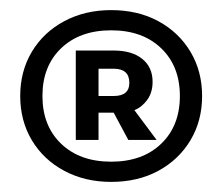

<svg xmlns="http://www.w3.org/2000/svg" viewBox="-20 -730 440 380"><path d="M200 -370Q148 -370 107 -392Q66 -414 43 -452.5Q20 -491 20 -540Q20 -589 43 -627.5Q66 -666 107 -688Q148 -710 200 -710Q253 -710 293.5 -688Q334 -666 357 -627.5Q380 -589 380 -540Q380 -491 357 -452.5Q334 -414 293.5 -392Q253 -370 200 -370ZM64 -540Q64 -481 101 -445.5Q138 -410 200 -410Q262 -410 299 -445.5Q336 -481 336 -540Q336 -599 299 -634.5Q262 -670 200 -670Q138 -670 101 -634.5Q64 -599 64 -540ZM130 -453V-630H205Q241 -630 261.5 -613.5Q282 -597 282 -568Q282 -547 271.5 -532.5Q261 -518 246 -512L290 -453H234L205 -507H175V-453ZM175 -540H205Q236 -540 236 -566Q236 -594 205 -594H175Z"/></svg>

Font: Tektur Medium
Style: Regular
Weight: 500
Designer: Adam Jagosz
Foundry: Adam Jagosz
Version: Version 1.005;gftools[0.9.30]